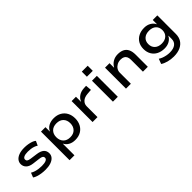

<svg xmlns="http://www.w3.org/2000/svg" viewBox="170 -1882 3227 3227"><g transform="rotate(-45 1783.5 -269.0)"><path d="M309 9Q259 9 213.5 2Q168 -5 130 -17.5Q92 -30 67 -48L99 -130Q128 -112 163 -101Q198 -90 235.5 -85Q273 -80 309 -80Q373 -80 408.5 -95Q444 -110 444 -140Q444 -165 425.5 -178.5Q407 -192 361 -197L232 -213Q155 -223 116.5 -261Q78 -299 78 -354Q78 -398 105 -432.5Q132 -467 185 -487.5Q238 -508 316 -508Q360 -508 402.5 -501Q445 -494 480 -481.5Q515 -469 536 -450L500 -371Q475 -388 444 -398.5Q413 -409 379.5 -413.5Q346 -418 312 -418Q249 -418 216.5 -402Q184 -386 184 -357Q184 -332 201.5 -319Q219 -306 262 -300L387 -283Q470 -272 509.5 -237Q549 -202 549 -142Q549 -96 520 -62Q491 -28 437 -9.5Q383 9 309 9Z M706 180V-499H812V-396H814Q839 -451 892 -479.5Q945 -508 1015 -508Q1094 -508 1151.5 -475Q1209 -442 1240 -384Q1271 -326 1271 -249Q1271 -175 1240.5 -116.5Q1210 -58 1153 -24.5Q1096 9 1016 9Q947 9 897.5 -19Q848 -47 824 -95H822V180ZM988 -83Q1067 -83 1111 -129.5Q1155 -176 1155 -250Q1155 -325 1111 -370Q1067 -415 988 -415Q909 -415 865 -370Q821 -325 821 -250Q821 -175 865 -129Q909 -83 988 -83Z M1433 0V-498H1536V-378H1538Q1560 -434 1610 -467.5Q1660 -501 1729 -505L1786 -508L1796 -402L1708 -395Q1632 -389 1591 -351Q1550 -313 1550 -258V0Z M1904 -606V-727H2044V-606ZM1917 0V-498H2033V0Z M2227 0V-498H2334V-392H2337Q2366 -445 2418 -476.5Q2470 -508 2538 -508Q2604 -508 2650.5 -485.5Q2697 -463 2721.5 -414Q2746 -365 2746 -288V0H2630V-283Q2630 -325 2616.5 -353Q2603 -381 2576.5 -395.5Q2550 -410 2507 -410Q2459 -410 2422 -389.5Q2385 -369 2364 -336Q2343 -303 2343 -263V0Z M3178 189Q3111 189 3046 172Q2981 155 2938 125L2972 35Q3000 54 3034 66.5Q3068 79 3105 86Q3142 93 3178 93Q3266 93 3313.5 56.5Q3361 20 3361 -48V-123H3357Q3336 -77 3285 -47Q3234 -17 3165 -17Q3087 -17 3028.5 -47Q2970 -77 2937.5 -132.5Q2905 -188 2905 -262Q2905 -337 2937.5 -392Q2970 -447 3028.5 -477.5Q3087 -508 3165 -508Q3234 -508 3285.5 -477.5Q3337 -447 3360 -397H3361V-498H3470V-56Q3470 19 3435.5 74Q3401 129 3335.5 159Q3270 189 3178 189ZM3189 -109Q3267 -109 3311.5 -151Q3356 -193 3356 -263Q3356 -333 3311.5 -374Q3267 -415 3189 -415Q3111 -415 3066 -374Q3021 -333 3021 -263Q3021 -193 3066 -151Q3111 -109 3189 -109Z"/></g></svg>

Font: Nunito Sans 7pt SemiExpanded SemiBold
Style: Regular
Weight: 600
Width: 6
Designer: Vernon Adams
Foundry: Vernon Adams
Version: Version 3.101;gftools[0.9.27]